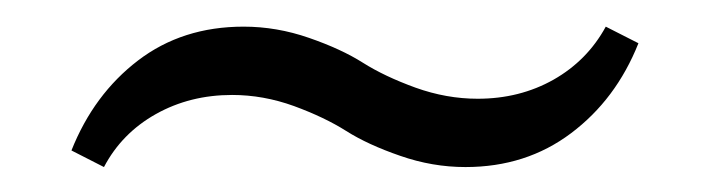

<svg xmlns="http://www.w3.org/2000/svg" viewBox="-20 -393 543 147"><path d="M336.4 -265.1Q311 -265.1 286.4 -273.7Q261.7 -282.2 245.1 -292.7Q228.5 -303.2 205.1 -311.8Q181.6 -320.3 157.7 -320.3Q125.5 -320.3 99.4 -305.7Q73.2 -291 59.6 -265.1L34.7 -277.8Q51.8 -320.8 85.7 -346.7Q119.6 -372.6 166.5 -372.6Q191.9 -372.6 216.6 -364Q241.2 -355.5 257.8 -345Q274.4 -334.5 298.1 -325.9Q321.8 -317.4 345.7 -317.4Q377.9 -317.4 403.8 -332Q429.7 -346.7 443.8 -372.6L468.8 -359.9Q451.7 -316.9 417.2 -291Q382.8 -265.1 336.4 -265.1Z"/></svg>

Font: Elstob SemiBold
Style: Regular
Weight: 600
Designer: Peter S. Baker
Version: Version 1.015